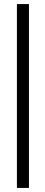

<svg xmlns="http://www.w3.org/2000/svg" viewBox="-20 -743 221 942"><path d="M63 179V-723H122V179Z"/></svg>

Font: Archivo ExtraCondensed Light
Style: Italic
Weight: 300
Width: 2
Italic angle: -10°
Designer: Hector Gatti
Foundry: Omnibus-Type
Version: Version 2.001